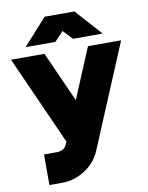

<svg xmlns="http://www.w3.org/2000/svg" viewBox="-98 -770 811 1051"><g transform="rotate(-10 308.0 -244.0)"><path d="M93 -554H258L307 -606L356 -554H521L390 -700H224ZM2 -500 223 -6 216 10Q209 26 195 34Q181 42 160 42H90V212H160Q228 212 286 175Q315 157 336.5 132.5Q358 108 372 78L614 -500H430L313 -221L188 -500Z"/></g></svg>

Font: Unageo
Style: Black
Weight: 900
Designer: Richard Sepsi
Foundry: Richard Sepsi
Version: Version 2.000